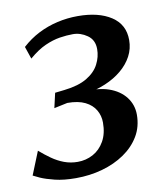

<svg xmlns="http://www.w3.org/2000/svg" viewBox="-70 -626 606 696"><g transform="rotate(-10 233.0 -278.0)"><path d="M154.5 10.5Q110 10.5 77.5 2.5Q45 -5.5 25.5 -14.2Q6 -23 1 -26L35.5 -111.5Q55.5 -94 76.8 -79Q98 -64 121.5 -55.2Q145 -46.5 171 -46.5Q201.5 -46.5 227.5 -60.5Q253.5 -74.5 269.5 -102.5Q285.5 -130.5 285.5 -171Q285.5 -196.5 273.2 -217.5Q261 -238.5 235.8 -251Q210.5 -263.5 170.5 -263.5L121 -253L133.5 -307.5L168.5 -311.5Q221 -317.5 252.2 -336.2Q283.5 -355 297.2 -381.8Q311 -408.5 311 -437Q311 -471 286.2 -488.2Q261.5 -505.5 233.5 -505.5Q211 -505.5 185.2 -501.5Q159.5 -497.5 130.8 -484.8Q102 -472 70 -444.5L54.5 -490Q83 -516 116.2 -533Q149.5 -550 186.5 -558.5Q223.5 -567 262 -567Q338.5 -567 384.8 -536.8Q431 -506.5 431 -449.5Q431 -417.5 416.5 -390.2Q402 -363 376.2 -341.5Q350.5 -320 316 -305.5Q281.5 -291 241.5 -284.5L235.5 -292.5Q289 -298.5 328.5 -284.8Q368 -271 389.8 -242.8Q411.5 -214.5 411.5 -178Q411.5 -134 390.8 -99.2Q370 -64.5 334.2 -40Q298.5 -15.5 252.2 -2.5Q206 10.5 154.5 10.5Z"/></g></svg>

Font: Merriweather Medium
Style: Italic
Weight: 500
Italic angle: -7.8°
Version: Version 2.101